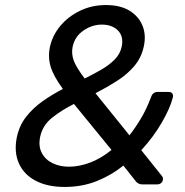

<svg xmlns="http://www.w3.org/2000/svg" viewBox="-20 -730 734 760"><path d="M235.6 10Q167.5 10 120.7 -14.8Q73.8 -39.6 54.4 -84.3Q34.9 -128.9 46.7 -187.2Q56.5 -233.1 83.3 -267.5Q110.1 -301.9 147.9 -328.7Q185.8 -355.6 228.9 -378Q191.9 -428.3 180.5 -465.9Q169.1 -503.6 177.8 -545.1Q187.8 -590.1 218.6 -627.2Q249.4 -664.3 296.3 -687.2Q343.2 -710 399.8 -710Q455.5 -710 492 -688.1Q528.4 -666.1 543.8 -629.1Q559.2 -592.1 549.2 -546.1Q539.6 -501.8 511.7 -468.7Q483.7 -435.7 443.6 -410Q403.4 -384.3 358 -360.9L492.4 -194.4Q514.3 -222 536.7 -259.1Q559.2 -296.1 578.1 -346.2Q584.9 -366 604.1 -366H647.9Q657.5 -366 661.9 -360.2Q666.3 -354.4 664.3 -344.7Q658.9 -323.1 647.8 -298Q636.7 -272.9 620.6 -245.1Q604.6 -217.3 584.2 -189.8Q563.9 -162.2 539.2 -135.5L620.1 -34.3Q626.7 -26.6 624.7 -18.6Q623.7 -10 617.2 -5Q610.7 0 601.1 0H544.9Q534.9 0 529.1 -3.1Q523.3 -6.2 519.5 -10L468.3 -74.6Q421.9 -36.9 363.6 -13.4Q305.3 10 235.6 10ZM252.9 -70.1Q293.2 -70.1 336.6 -86.4Q379.9 -102.7 421.4 -136.5L272.7 -318.5Q224.8 -294.6 186.8 -264.5Q148.8 -234.3 139.1 -189.2Q131.2 -151.3 145.4 -124.6Q159.5 -97.9 188.2 -84Q217 -70.1 252.9 -70.1ZM315.2 -419.2Q350.7 -436.7 381.7 -454.7Q412.7 -472.7 434.2 -494.7Q455.6 -516.7 461.6 -544.6Q470.3 -584.9 447.4 -608.8Q424.4 -632.6 383.1 -632.6Q344.7 -632.6 310.4 -609.2Q276.1 -585.8 267.4 -544.4Q262.1 -518.1 271.5 -491.3Q280.9 -464.5 315.2 -419.2Z"/></svg>

Font: Rubik Light
Style: Italic
Weight: 300
Italic angle: -12°
Designer: Hubert and Fischer
Foundry: Hubert and Fischer
Version: Version 2.300;gftools[0.9.30]